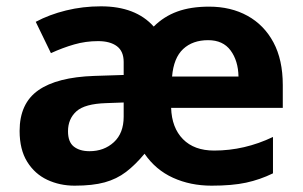

<svg xmlns="http://www.w3.org/2000/svg" viewBox="-20 -577 957 607"><path d="M641 -556Q710 -556 762.5 -527Q815 -498 844.5 -443Q874 -388 874 -308V-236H521Q523 -173 558.5 -137Q594 -101 657 -101Q753 -101 843 -144V-29Q802 -9 758 0.5Q714 10 649 10Q582 10 527 -15Q472 -40 437 -91Q408 -56 378.5 -33.5Q349 -11 311 -0.5Q273 10 216 10Q169 10 129.5 -8.5Q90 -27 66 -65.5Q42 -104 42 -163Q42 -250 101 -291.5Q160 -333 278 -337L371 -340V-381Q371 -415 349.5 -431Q328 -447 290 -447Q251 -447 214.5 -436.5Q178 -426 141 -409L93 -508Q136 -531 189 -544Q242 -557 299 -557Q409 -557 466 -493Q498 -525 540.5 -540.5Q583 -556 641 -556ZM638 -450Q589 -450 559 -422Q529 -394 524 -335H734Q733 -385 709 -417.5Q685 -450 638 -450ZM316 -251Q248 -249 221.5 -225Q195 -201 195 -162Q195 -128 213.5 -113.5Q232 -99 263 -99Q309 -99 340 -127.5Q371 -156 371 -208V-253Z"/></svg>

Font: Noto Sans Bamum
Style: Bold
Weight: 700
Designer: Monotype Design Team
Foundry: Monotype Imaging Inc.
Version: Version 2.002; ttfautohint (v1.8.4.7-5d5b)